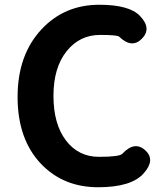

<svg xmlns="http://www.w3.org/2000/svg" viewBox="-20 -774 697 808"><path d="M393 14Q247 14 153 -84Q54 -188 54 -366Q54 -544 156 -652Q252 -754 398 -754Q524 -754 569 -707Q620 -654 577 -611Q535 -568 481 -620Q473 -627 401 -627Q315 -627 260 -558Q205 -489 205 -370.5Q205 -252 257.5 -183Q310 -114 396.5 -114Q483 -114 495 -127Q546 -182 591 -142Q635 -102 586 -46Q535 14 393 14Z"/></svg>

Font: Resource Han Rounded JP
Style: Bold
Weight: 700
Designer: Cyano Hao (round all glyphs); Ryoko NISHIZUKA 西塚涼子 (kana, bopomofo & ideographs); Paul D. Hunt (Latin, Greek & Cyrillic)
Foundry: Cyano Hao
Version: 0.990